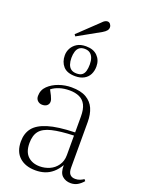

<svg xmlns="http://www.w3.org/2000/svg" viewBox="-178 -1043 850 1138"><g transform="rotate(20 247.5 -474.0)"><path d="M195 14Q131 14 93.5 -20Q56 -54 56 -118Q56 -169 82.5 -203Q109 -237 170.5 -256Q232 -275 340 -278V-378Q340 -424 326.5 -450.5Q313 -477 287 -489Q261 -501 225 -501Q190 -501 161.5 -492Q133 -483 113 -467Q124 -447 130 -434.5Q136 -422 138.5 -414Q141 -406 141 -399Q141 -384 130 -374.5Q119 -365 100 -365Q83 -365 71 -376Q59 -387 59 -406Q59 -444 85.5 -469.5Q112 -495 150.5 -508.5Q189 -522 229 -522Q288 -522 323 -501.5Q358 -481 373.5 -445.5Q389 -410 389 -361V-74Q389 -45 400.5 -32Q412 -19 434 -19Q450 -19 463.5 -24.5Q477 -30 487 -37L495 -27Q479 -8 460 3Q441 14 417 14Q385 14 363.5 -5.5Q342 -25 343 -73Q325 -42 302 -22.5Q279 -3 252.5 5.5Q226 14 195 14ZM211 -17Q243 -17 272.5 -30Q302 -43 321 -70Q340 -97 340 -135V-258Q254 -255 202.5 -242.5Q151 -230 129 -202.5Q107 -175 107 -126Q107 -71 135.5 -44Q164 -17 211 -17ZM226 -591Q174 -591 150 -618Q126 -645 126 -687Q126 -711 137.5 -732Q149 -753 171 -766.5Q193 -780 227 -780Q274 -780 299.5 -754Q325 -728 325 -688Q325 -660 314 -638Q303 -616 280.5 -603.5Q258 -591 226 -591ZM228 -609Q250 -609 262 -618Q274 -627 279 -644.5Q284 -662 284 -686Q284 -710 277.5 -727Q271 -744 258 -753.5Q245 -763 224 -763Q204 -763 191.5 -753.5Q179 -744 173.5 -726Q168 -708 168 -686Q168 -663 174 -645.5Q180 -628 193 -618.5Q206 -609 228 -609ZM146 -813 138 -824 260 -940Q273 -954 281 -958Q289 -962 296 -962Q307 -962 314 -953Q321 -944 321 -933Q321 -922 313.5 -912.5Q306 -903 289 -893Z"/></g></svg>

Font: Literata 60pt ExtraLight
Style: Regular
Weight: 250
Designer: Latin by Veronika Burian and Jose Scaglione. Greek by Irene Vlachou. Cyrillic by Vera Evstafieva.
Foundry: TypeTogether
Version: Version 3.103;gftools[0.9.29]